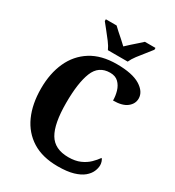

<svg xmlns="http://www.w3.org/2000/svg" viewBox="-219 -1057 1085 1193"><g transform="rotate(30 323.5 -460.5)"><path d="M382 10Q272 10 198.5 -36Q125 -82 88 -164.5Q51 -247 51 -358Q51 -466 88.5 -548.5Q126 -631 200 -677.5Q274 -724 384 -724Q496 -724 552 -689.5Q608 -655 608 -606Q608 -568 575 -542Q542 -516 476 -516Q476 -549 466.5 -581.5Q457 -614 435 -635.5Q413 -657 375 -657Q293 -657 262 -579Q231 -501 231 -358Q231 -209 271.5 -140.5Q312 -72 411 -72Q460 -72 495 -87.5Q530 -103 553.5 -126Q577 -149 593 -172Q600 -165 604 -152Q608 -139 608 -128Q608 -106 597.5 -82Q587 -58 562 -37Q537 -16 493 -3Q449 10 382 10ZM292 -771Q282 -794 262 -820.5Q242 -847 221 -873Q200 -899 185 -918V-931H262Q273 -920 291.5 -903.5Q310 -887 329.5 -870Q349 -853 363 -839Q377 -853 396.5 -870Q416 -887 434.5 -903.5Q453 -920 465 -931H541V-918Q527 -899 505.5 -873Q484 -847 464 -820.5Q444 -794 434 -771Z"/></g></svg>

Font: Noto Serif SemiCondensed ExtraBold
Style: Regular
Weight: 800
Width: 4
Designer: Monotype Design Team
Foundry: Monotype Imaging Inc.
Version: Version 2.015